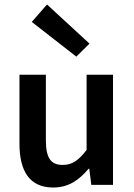

<svg xmlns="http://www.w3.org/2000/svg" viewBox="-20 -826 598 858"><path d="M218 12C286 12 333 -21 376 -72H379L388 0H485V-492H367V-156C331 -109 303 -89 260 -89C208 -89 185 -119 185 -199V-492H67V-184C67 -60 113 12 218 12ZM321 -573 380 -631 190 -806 122 -728Z"/></svg>

Font: Source Sans Pro Semibold
Style: Regular
Weight: 600
Designer: Paul D. Hunt
Foundry: Adobe Systems Incorporated
Version: Version 3.006;hotconv 1.0.111;makeotfexe 2.5.65597